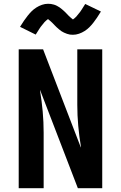

<svg xmlns="http://www.w3.org/2000/svg" viewBox="-20 -996 640 1016"><path d="M79 0V-735H208L408 -215V-221Q399 -275 394 -330.5Q389 -386 389 -441V-735H521V0H392L192 -520V-516Q201 -461 206 -405.5Q211 -350 211 -294V0ZM366 -812Q357 -812 350 -813Q343 -814 334.5 -817Q326 -820 318.5 -823.5Q311 -827 305 -831Q299 -835 292 -841Q285 -847 279.5 -852Q274 -857 268.5 -863Q263 -869 256.5 -875.5Q250 -882 245 -886Q240 -890 234 -895Q231 -893 225 -888Q219 -883 216 -879.5Q213 -876 210 -872Q207 -868 203 -863.5Q199 -859 195 -853.5Q191 -848 187 -841.5Q183 -835 178.5 -828Q174 -821 169 -813L86 -854Q97 -872 107 -886.5Q117 -901 127 -913.5Q137 -926 147.5 -936.5Q158 -947 172 -956Q186 -965 202 -970.5Q218 -976 234 -976Q243 -976 250 -975Q257 -974 265.5 -971.5Q274 -969 281.5 -965Q289 -961 295 -957Q301 -953 308 -947Q315 -941 320.5 -936Q326 -931 331.5 -925Q337 -919 343.5 -912.5Q350 -906 355 -902Q360 -898 366 -893Q369 -895 375 -900Q381 -905 384 -908.5Q387 -912 390 -916Q393 -920 397 -924.5Q401 -929 405 -934.5Q409 -940 413 -946.5Q417 -953 421.5 -960Q426 -967 431 -975L514 -935Q503 -917 493 -902Q483 -887 473 -874.5Q463 -862 452.5 -851.5Q442 -841 428 -832Q414 -823 398 -817.5Q382 -812 366 -812Z"/></svg>

Font: Iosevka Aile Extrabold
Style: Regular
Weight: 800
Designer: Belleve Invis
Foundry: Belleve Invis
Version: Version 27.3.5; ttfautohint (v1.8.4)